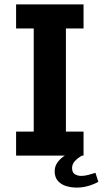

<svg xmlns="http://www.w3.org/2000/svg" viewBox="-20 -706 466 871"><path d="M53 0V-109H133V-577H53V-686H359V-577H279V-109H359V0ZM328 145Q303 145 280 138Q257 131 242.5 114.5Q228 98 228 71Q228 47 242.5 28.5Q257 10 274 0H352Q332 11 319.5 25Q307 39 307 56Q307 77 320 84.5Q333 92 348 92Q364 92 380.5 87.5Q397 83 413 78L426 119Q404 131 379 138Q354 145 328 145Z"/></svg>

Font: Chivo SemiBold
Style: Regular
Weight: 600
Designer: Hector Gatti
Foundry: Omnibus-Type
Version: Version 2.002